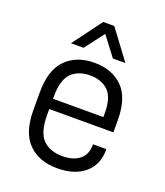

<svg xmlns="http://www.w3.org/2000/svg" viewBox="-132 -796 767 892"><g transform="rotate(20 251.5 -350.0)"><path d="M278.8 -706.1 386.2 -562H324.2L252 -657.2L179.2 -562H117.2L224.1 -706.1ZM127 -210Q127 -125 162.1 -89.8Q196.8 -55.2 258.8 -55.2Q312.5 -55.2 344.2 -81.1Q374 -106.4 374 -152.8V-155.8H439.9V-150.9Q439.9 -79.6 391.1 -37.1Q341.8 5.9 253.9 5.9Q164.6 5.9 111.8 -46.9Q59.1 -99.6 59.1 -211.9V-299.8Q59.1 -409.2 111.8 -461.9Q164.1 -514.2 252 -514.2Q339.8 -514.2 392.1 -461.9Q443.8 -410.2 443.8 -299.8V-240.2H127ZM161.1 -418.9Q127 -384.8 127 -301.8V-291H376V-309.1Q376 -388.2 342.8 -419.9Q309.1 -452.1 252 -452.1Q195.8 -452.1 161.1 -418.9Z"/></g></svg>

Font: D-DIN-PRO
Style: Regular
Weight: 400
Designer: Charles Nix
Foundry: Datto Inc.
Version: Version 1.000;hotconv 1.0.109;makeotfexe 2.5.65596